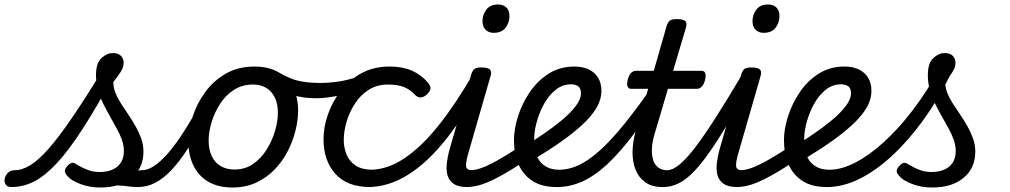

<svg xmlns="http://www.w3.org/2000/svg" viewBox="-224 -815 4494 854"><path d="M-173 17Q-192 17 -199 5.5Q-206 -6 -203 -20.5Q-200 -35 -188.5 -46.5Q-177 -58 -158 -58Q-125 -58 -88 -81Q-51 -104 -6 -155.5Q39 -207 97 -292Q155 -377 232 -502L280 -475Q205 -337 144 -242.5Q83 -148 30.5 -91Q-22 -34 -71 -8.5Q-120 17 -173 17ZM223 19Q174 19 133.5 3.5Q93 -12 78 -30Q63 -45 64.5 -56.5Q66 -68 79 -80Q91 -92 100 -91Q109 -90 125 -79Q143 -68 167 -59Q191 -50 218 -50Q270 -50 298.5 -74.5Q327 -99 327 -143Q327 -168 318 -193.5Q309 -219 294.5 -245Q280 -271 264.5 -298.5Q249 -326 234.5 -355Q220 -384 211.5 -415.5Q203 -447 203 -481Q203 -534 227 -556.5Q251 -579 278 -579Q302 -579 314 -566.5Q326 -554 326 -535Q326 -515 311 -492.5Q296 -470 280 -450Q280 -426 289.5 -402Q299 -378 314.5 -354Q330 -330 347 -305Q364 -280 379 -253.5Q394 -227 404 -199Q414 -171 414 -140Q414 -68 362.5 -24.5Q311 19 223 19ZM390 17Q368 17 347 14Q326 11 302.5 10Q279 9 249 15L263 -10Q298 -26 327 -36.5Q356 -47 376.5 -52.5Q397 -58 408 -58Q417 -58 420 -46.5Q423 -35 420 -20.5Q417 -6 409 5.5Q401 17 390 17Z M389 17Q375 17 368.5 5.5Q362 -6 363.5 -20.5Q365 -35 376 -46.5Q387 -58 408 -58Q433 -58 461 -76.5Q489 -95 518.5 -128Q548 -161 579 -207Q610 -253 642 -309Q649 -322 663 -320.5Q677 -319 686 -309Q695 -299 688 -286Q648 -210 611 -153Q574 -96 538.5 -58.5Q503 -21 466.5 -2Q430 17 389 17Z M810 19Q747 19 703 -6.5Q659 -32 636.5 -78.5Q614 -125 614 -184Q614 -238 633 -296.5Q652 -355 689 -405.5Q726 -456 780.5 -487.5Q835 -519 908 -519Q970 -519 1013.5 -494.5Q1057 -470 1079.5 -425.5Q1102 -381 1102 -323Q1102 -282 1090.5 -235Q1079 -188 1056 -143Q1033 -98 998 -61.5Q963 -25 916 -3Q869 19 810 19ZM819 -61Q866 -61 901.5 -85.5Q937 -110 961.5 -149Q986 -188 999 -231.5Q1012 -275 1012 -314Q1012 -354 998 -382Q984 -410 959.5 -424.5Q935 -439 901 -439Q853 -439 816 -415Q779 -391 754.5 -352.5Q730 -314 717 -271Q704 -228 704 -190Q704 -150 718 -120.5Q732 -91 758 -76Q784 -61 819 -61Z M1184 -378Q1122 -378 1076.5 -393Q1031 -408 982 -436Q968 -446 966.5 -458.5Q965 -471 972.5 -481.5Q980 -492 991.5 -496.5Q1003 -501 1014 -494Q1041 -478 1067.5 -467Q1094 -456 1127.5 -451Q1161 -446 1206 -446Q1234 -446 1269.5 -450.5Q1305 -455 1341.5 -465.5Q1378 -476 1408 -492Q1421 -500 1429.5 -490Q1438 -480 1438 -465Q1438 -450 1425 -443Q1354 -404 1289.5 -391Q1225 -378 1184 -378Z M1424 17Q1320 17 1267.5 -42Q1215 -101 1215 -196Q1215 -249 1234.5 -305.5Q1254 -362 1291 -410.5Q1328 -459 1383 -489Q1438 -519 1509 -519Q1566 -519 1607.5 -501Q1649 -483 1680 -447Q1694 -429 1690 -417Q1686 -405 1674 -394Q1661 -383 1648 -381.5Q1635 -380 1621 -394Q1601 -416 1573.5 -427.5Q1546 -439 1501 -439Q1453 -439 1416 -415.5Q1379 -392 1354.5 -354Q1330 -316 1317.5 -273.5Q1305 -231 1305 -192Q1305 -157 1318 -126.5Q1331 -96 1359 -78Q1387 -60 1433 -60Q1447 -60 1453 -48.5Q1459 -37 1457 -21.5Q1455 -6 1447 5.5Q1439 17 1424 17Z M1412 17Q1393 17 1385.5 5.5Q1378 -6 1379.5 -21.5Q1381 -37 1392 -48.5Q1403 -60 1422 -60Q1499 -60 1575.5 -111.5Q1652 -163 1727.5 -258Q1803 -353 1879 -484Q1884 -492 1896 -487.5Q1908 -483 1917.5 -473.5Q1927 -464 1922 -455Q1845 -303 1761.5 -197.5Q1678 -92 1590.5 -37.5Q1503 17 1412 17Z M1855 17Q1814 17 1793 2Q1772 -13 1766 -37Q1760 -61 1763.5 -89.5Q1767 -118 1774 -145L1872 -484Q1878 -503 1887.5 -509Q1897 -515 1916 -515Q1946 -515 1955 -506Q1964 -497 1958 -477L1863 -147Q1847 -95 1849 -76.5Q1851 -58 1874 -58Q1888 -58 1895 -46.5Q1902 -35 1900 -20.5Q1898 -6 1887 5.5Q1876 17 1855 17ZM1971 -669Q1950 -669 1936 -682.5Q1922 -696 1922 -721Q1922 -749 1939 -772Q1956 -795 1992 -795Q2014 -795 2028 -782Q2042 -769 2042 -743Q2042 -715 2025 -692Q2008 -669 1971 -669Z M1850 17Q1836 17 1829.5 5.5Q1823 -6 1824.5 -20.5Q1826 -35 1837 -46.5Q1848 -58 1869 -58Q1890 -58 1918 -68Q1946 -78 1987.5 -101Q2029 -124 2090 -164Q2104 -172 2115 -167.5Q2126 -163 2131 -151Q2136 -139 2133.5 -125Q2131 -111 2116 -102Q2049 -58 2000.5 -31.5Q1952 -5 1917 6Q1882 17 1850 17Z M2122 -172Q2155 -193 2196 -221Q2237 -249 2274.5 -280Q2312 -311 2336 -342Q2360 -373 2360 -400Q2360 -423 2347.5 -431.5Q2335 -440 2316 -440Q2278 -440 2247.5 -415.5Q2217 -391 2196 -353Q2175 -315 2163.5 -273Q2152 -231 2152 -198Q2152 -167 2157.5 -141.5Q2163 -116 2177 -98Q2191 -80 2212.5 -70Q2234 -60 2265 -60Q2279 -60 2284.5 -48.5Q2290 -37 2288 -21.5Q2286 -6 2277 5.5Q2268 17 2253 17Q2186 17 2144 -10.5Q2102 -38 2082 -85Q2062 -132 2062 -192Q2062 -241 2080 -297.5Q2098 -354 2132 -404.5Q2166 -455 2216 -487Q2266 -519 2331 -519Q2368 -519 2395 -506Q2422 -493 2436.5 -469Q2451 -445 2451 -411Q2451 -372 2429 -335Q2407 -298 2366.5 -260.5Q2326 -223 2272 -185Q2218 -147 2153 -108Z M2253 17Q2244 17 2240.5 5.5Q2237 -6 2238 -21.5Q2239 -37 2246 -48.5Q2253 -60 2264 -60Q2304 -60 2347 -79Q2390 -98 2440.5 -142.5Q2491 -187 2553 -263.5Q2615 -340 2693 -453Q2701 -464 2714 -462Q2727 -460 2736 -450.5Q2745 -441 2739 -432Q2662 -308 2597.5 -222Q2533 -136 2476 -83.5Q2419 -31 2364.5 -7Q2310 17 2253 17Z M2722 17Q2676 17 2646.5 -4Q2617 -25 2603 -60Q2589 -95 2589.5 -139.5Q2590 -184 2603 -230L2659 -420H2583Q2572 -420 2567.5 -430Q2563 -440 2568 -460Q2573 -480 2582.5 -490Q2592 -500 2604 -500H2684L2741 -699Q2747 -718 2756.5 -724Q2766 -730 2786 -730Q2816 -730 2824.5 -721Q2833 -712 2827 -692L2770 -500H2897Q2908 -500 2912.5 -490.5Q2917 -481 2912 -460Q2908 -441 2898 -430.5Q2888 -420 2877 -420H2747L2689 -224Q2676 -182 2675.5 -150.5Q2675 -119 2683 -98.5Q2691 -78 2706.5 -68Q2722 -58 2741 -58Q2755 -58 2762 -46.5Q2769 -35 2767 -20.5Q2765 -6 2754 5.5Q2743 17 2722 17Z M2725 17Q2711 17 2704.5 5.5Q2698 -6 2699.5 -20.5Q2701 -35 2712 -46.5Q2723 -58 2744 -58Q2767 -58 2796.5 -81.5Q2826 -105 2865.5 -156Q2905 -207 2958.5 -290.5Q3012 -374 3083 -494Q3091 -508 3105.5 -506.5Q3120 -505 3129.5 -494.5Q3139 -484 3131 -471Q3052 -328 2994 -233.5Q2936 -139 2891 -84Q2846 -29 2806.5 -6Q2767 17 2725 17Z M3056 17Q3015 17 2994 2Q2973 -13 2967 -37Q2961 -61 2964.5 -89.5Q2968 -118 2975 -145L3073 -484Q3079 -503 3088.5 -509Q3098 -515 3117 -515Q3147 -515 3156 -506Q3165 -497 3159 -477L3064 -147Q3048 -95 3050 -76.5Q3052 -58 3075 -58Q3089 -58 3096 -46.5Q3103 -35 3101 -20.5Q3099 -6 3088 5.5Q3077 17 3056 17ZM3172 -669Q3151 -669 3137 -682.5Q3123 -696 3123 -721Q3123 -749 3140 -772Q3157 -795 3193 -795Q3215 -795 3229 -782Q3243 -769 3243 -743Q3243 -715 3226 -692Q3209 -669 3172 -669Z M3051 17Q3037 17 3030.5 5.5Q3024 -6 3025.5 -20.5Q3027 -35 3038 -46.5Q3049 -58 3070 -58Q3091 -58 3119 -68Q3147 -78 3188.5 -101Q3230 -124 3291 -164Q3305 -172 3316 -167.5Q3327 -163 3332 -151Q3337 -139 3334.5 -125Q3332 -111 3317 -102Q3250 -58 3201.5 -31.5Q3153 -5 3118 6Q3083 17 3051 17Z M3323 -172Q3356 -193 3397 -221Q3438 -249 3475.5 -280Q3513 -311 3537 -342Q3561 -373 3561 -400Q3561 -423 3548.5 -431.5Q3536 -440 3517 -440Q3479 -440 3448.5 -415.5Q3418 -391 3397 -353Q3376 -315 3364.5 -273Q3353 -231 3353 -198Q3353 -167 3358.5 -141.5Q3364 -116 3378 -98Q3392 -80 3413.5 -70Q3435 -60 3466 -60Q3480 -60 3485.5 -48.5Q3491 -37 3489 -21.5Q3487 -6 3478 5.5Q3469 17 3454 17Q3387 17 3345 -10.5Q3303 -38 3283 -85Q3263 -132 3263 -192Q3263 -241 3281 -297.5Q3299 -354 3333 -404.5Q3367 -455 3417 -487Q3467 -519 3532 -519Q3569 -519 3596 -506Q3623 -493 3637.5 -469Q3652 -445 3652 -411Q3652 -372 3630 -335Q3608 -298 3567.5 -260.5Q3527 -223 3473 -185Q3419 -147 3354 -108Z M3454 17Q3435 17 3427.5 5.5Q3420 -6 3422 -21.5Q3424 -37 3435 -48.5Q3446 -60 3465 -60Q3519 -60 3581.5 -92.5Q3644 -125 3709.5 -185Q3775 -245 3837 -326.5Q3899 -408 3952 -505Q3956 -514 3969.5 -509.5Q3983 -505 3993.5 -494.5Q4004 -484 3999 -474Q3945 -366 3879.5 -276.5Q3814 -187 3742.5 -121Q3671 -55 3598 -19Q3525 17 3454 17Z M3923 19Q3874 19 3833.5 3.5Q3793 -12 3778 -30Q3763 -45 3764.5 -56.5Q3766 -68 3779 -80Q3791 -92 3800 -91Q3809 -90 3825 -79Q3843 -68 3867 -59Q3891 -50 3918 -50Q3970 -50 3998.5 -74.5Q4027 -99 4027 -143Q4027 -168 4018 -193.5Q4009 -219 3994.5 -245Q3980 -271 3964.5 -298.5Q3949 -326 3934.5 -355Q3920 -384 3911.5 -415.5Q3903 -447 3903 -481Q3903 -534 3927 -556.5Q3951 -579 3978 -579Q4002 -579 4014 -566.5Q4026 -554 4026 -535Q4026 -515 4011 -492.5Q3996 -470 3980 -450Q3980 -426 3989.5 -402Q3999 -378 4014.5 -354Q4030 -330 4047 -305Q4064 -280 4079 -253.5Q4094 -227 4104 -199Q4114 -171 4114 -140Q4114 -68 4062.5 -24.5Q4011 19 3923 19Z"/></svg>

Font: Playwrite AU QLD
Style: Regular
Weight: 400
Designer: Veronika Burian, José Scaglione
Foundry: TypeTogether
Version: Version 1.002